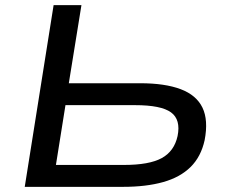

<svg xmlns="http://www.w3.org/2000/svg" viewBox="-20 -725 881 745"><path d="M76 0 188 -705H296L247 -402H524Q620 -402 681 -379Q742 -356 765.5 -307.5Q789 -259 774 -181Q760 -117 719.5 -77Q679 -37 613 -18.5Q547 0 458 0ZM197 -85H461Q559 -85 607.5 -111.5Q656 -138 669 -197Q682 -261 643.5 -289Q605 -317 504 -317H234Z"/></svg>

Font: Nunito Sans 10pt Expanded Medium
Style: Italic
Weight: 500
Width: 7
Italic angle: -9°
Designer: Vernon Adams
Foundry: Vernon Adams
Version: Version 3.101;gftools[0.9.27]